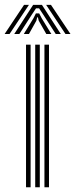

<svg xmlns="http://www.w3.org/2000/svg" viewBox="-56 -788 317 808"><path d="M131 0V-600H150.2V0ZM53.5 0V-600H72.8V0ZM92.2 0V-600H111.5V0ZM-36.5 -645 45.2 -767.5H65.8L-15.8 -645ZM4 -645 83.5 -767.5H120.5L199.8 -645H178.5L125.8 -726.8L108.5 -752.8H95.5L78 -726.5L25.5 -645ZM219.5 -645 138.2 -767.5H158.5L240.5 -645ZM44.2 -645 84.8 -711.2 95 -731.5H109L119.5 -711.2L160 -645H138.8L107 -700.8L103.5 -715.2H100.5L97 -700.8L65.8 -645Z"/></svg>

Font: Big Shoulders Inline Text SemiBold
Style: Regular
Weight: 600
Designer: Patric King
Foundry: XO Type Co
Version: Version 1.000